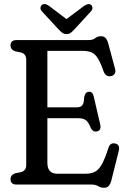

<svg xmlns="http://www.w3.org/2000/svg" viewBox="-20 -894 614 930"><path d="M31 -674Q31 -700 61 -700H409.5Q431 -700 441.5 -709.2Q452 -718.5 469 -718.5Q483.5 -718.5 491.5 -709.8Q499.5 -701 504.5 -682.5L537.5 -560Q541 -545.5 535.5 -536.8Q530 -528 519 -525.5Q493 -520 482 -547.5Q467.5 -589.5 454.2 -611Q441 -632.5 424 -640Q407 -647.5 381 -647.5H209.5V-374H352.5Q369.5 -374 378.2 -383.8Q387 -393.5 387.5 -421.5Q392 -448 409.5 -449.5Q428.5 -451 434 -427L465 -293Q472 -264 452 -258Q431.5 -252 419.5 -274.5Q408.5 -302.5 395.8 -312Q383 -321.5 358 -321.5H209.5V-105.5Q209.5 -52.5 257.5 -52.5H394Q421 -52.5 439.5 -61.8Q458 -71 473.2 -98Q488.5 -125 505.5 -178.5Q514 -204 537.5 -199Q563 -194 555 -162L519.5 -20.5Q514.5 -2 506.5 6.8Q498.5 15.5 483 15.5Q468.5 15.5 455.8 7.8Q443 0 424.5 0H61Q31 0 31 -26Q31 -46.5 53.5 -54.5L83 -60.5Q107 -68 107 -95V-605Q107 -632 83 -639.5L53.5 -645.5Q31 -653.5 31 -674ZM342.5 -754Q332 -742.5 323.5 -735.8Q315 -729 302.5 -729Q289.5 -729 280.8 -735.8Q272 -742.5 261.5 -754L183.5 -838.5Q175 -847.5 176 -856.2Q177 -865 182.5 -869.5Q195.5 -881 217.5 -865.5L302 -801.5L387.5 -865.5Q409.5 -880.5 422 -869.5Q427 -865.5 427.8 -856.5Q428.5 -847.5 420 -838.5Z"/></svg>

Font: Fraunces 144pt SuperSoft
Style: Regular
Weight: 400
Version: Version 1.000;[b76b70a41]